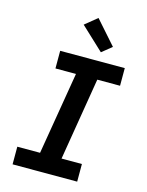

<svg xmlns="http://www.w3.org/2000/svg" viewBox="-142 -1071 884 1157"><g transform="rotate(15 300.0 -493.0)"><path d="M53 0V-110H195L281 -625H153V-735H556V-625H414L329 -110H456V0ZM392 -790 249 -924 325 -986 454 -840Z"/></g></svg>

Font: Iosevka SS04 XBd Ex
Style: Italic
Weight: 800
Width: 7
Italic angle: -9°
Monospace: yes
Designer: Belleve Invis
Foundry: Belleve Invis
Version: Version 19.0.0; ttfautohint (v1.8.4)